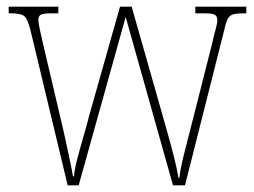

<svg xmlns="http://www.w3.org/2000/svg" viewBox="-20 -556 762 576"><path d="M72 -463Q63 -499 53 -507.5Q43 -516 13 -516H6V-536H155V-516H133Q107 -516 101 -511Q95 -506 95 -496Q95 -489 100 -465Q105 -441 109 -425L161 -204Q167 -180 174.5 -145.5Q182 -111 189 -78Q196 -45 199 -27H202Q203 -45 211.5 -78Q220 -111 230.5 -146.5Q241 -182 247 -207L340 -536H375L464 -223Q471 -198 482 -159.5Q493 -121 502.5 -83Q512 -45 515 -23H518Q522 -54 533.5 -99.5Q545 -145 561 -207L617 -428Q622 -451 627 -468.5Q632 -486 632 -496Q632 -506 625.5 -511Q619 -516 594 -516H566V-536H719V-516H711Q690 -516 679.5 -513Q669 -510 663.5 -500Q658 -490 653 -467L535 0H499L357 -505L216 0H183Z"/></svg>

Font: Noto Serif Ethiopic Condensed Thin
Style: Regular
Weight: 100
Width: 3
Designer: Monotype Design Team
Foundry: Monotype Imaging Inc.
Version: Version 2.102; ttfautohint (v1.8.4.7-5d5b)